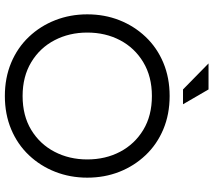

<svg xmlns="http://www.w3.org/2000/svg" viewBox="-64 -806 878 790"><g transform="rotate(90 375.0 -411.0)"><path d="M375 8Q300 8 238 -18Q176 -44 131.5 -91Q87 -138 63 -199.5Q39 -261 39 -331Q39 -402 63 -463Q87 -524 131.5 -571Q176 -618 238 -644Q300 -670 375 -670Q450 -670 512 -644Q574 -618 618.5 -571Q663 -524 687 -463Q711 -402 711 -331Q711 -261 687 -199.5Q663 -138 618.5 -91Q574 -44 512 -18Q450 8 375 8ZM375 -65Q456 -65 514.5 -100.5Q573 -136 604.5 -196.5Q636 -257 636 -331Q636 -406 604.5 -466Q573 -526 514.5 -561.5Q456 -597 375 -597Q295 -597 236 -561.5Q177 -526 145.5 -466Q114 -406 114 -331Q114 -257 145.5 -196.5Q177 -136 236 -100.5Q295 -65 375 -65ZM348 -725 241 -830H348L409 -725Z"/></g></svg>

Font: Questrial
Style: Regular
Weight: 400
Designer: Joe Prince, Laura Meseguer
Foundry: Joe Prince, Laura Meseguer
Version: Version 2.000; ttfautohint (v1.8.3)